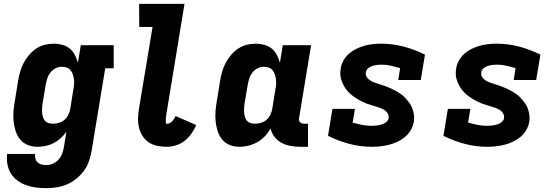

<svg xmlns="http://www.w3.org/2000/svg" viewBox="-20 -755 2890 998"><path d="M220 223Q192 223 165.5 219.5Q139 216 114.5 207Q90 198 69.5 182.5Q49 167 36 145.5Q23 124 18.5 98Q14 72 17 45H162Q161 57 164 69Q167 81 175.5 89Q184 97 195.5 100Q207 103 220 103Q237 103 254 96Q271 89 283.5 75.5Q296 62 302.5 45Q309 28 312 11L325 -70Q312 -52 295 -36.5Q278 -21 258.5 -11Q239 -1 217.5 3.5Q196 8 175 8Q148 8 124 -1.5Q100 -11 84 -31Q68 -51 60.5 -76Q53 -101 50.5 -127Q48 -153 50.5 -180.5Q53 -208 58 -235L74 -335Q78 -358 84.5 -381.5Q91 -405 102.5 -427Q114 -449 130.5 -468.5Q147 -488 167.5 -502Q188 -516 212 -522Q236 -528 259 -528Q282 -528 304 -522Q326 -516 342.5 -502.5Q359 -489 369 -469.5Q379 -450 385 -429L400 -520H571V-400H527L456 30Q451 57 442 83.5Q433 110 416 133Q399 156 376 174.5Q353 193 326.5 204Q300 215 273 219Q246 223 220 223ZM255 -112Q270 -112 286 -116.5Q302 -121 315 -132Q328 -143 335 -158Q342 -173 345 -188L361 -288Q364 -302 365 -315.5Q366 -329 364.5 -342Q363 -355 359 -367Q355 -379 347.5 -389Q340 -399 327.5 -403.5Q315 -408 301 -408Q285 -408 269 -400Q253 -392 242 -378Q231 -364 226 -348Q221 -332 218 -316L201 -216Q199 -204 198.5 -192Q198 -180 199 -168.5Q200 -157 203.5 -146Q207 -135 214 -127Q221 -119 232 -115.5Q243 -112 255 -112Z M846 8Q821 8 797 3Q773 -2 753.5 -15Q734 -28 721.5 -47.5Q709 -67 703 -90Q697 -113 697.5 -138Q698 -163 702 -188L773 -615H704L703 -735H939L846 -169Q845 -165 844.5 -161Q844 -157 844 -153.5Q844 -150 843 -146.5Q842 -143 842 -139Q842 -135 842 -131.5Q842 -128 842 -124Q842 -120 842 -116Q842 -112 846 -112H849Q856 -112 863 -115.5Q870 -119 875.5 -125Q881 -131 885.5 -138Q890 -145 893 -152L1000 -105Q990 -82 975 -60.5Q960 -39 939.5 -23Q919 -7 894.5 0.5Q870 8 846 8Z M1225 8Q1198 8 1174 -1.5Q1150 -11 1134 -31Q1118 -51 1110.5 -76Q1103 -101 1100.5 -127Q1098 -153 1100.5 -180.5Q1103 -208 1108 -235L1124 -335Q1128 -358 1134.5 -381.5Q1141 -405 1152.5 -427Q1164 -449 1180.5 -468.5Q1197 -488 1217.5 -502Q1238 -516 1262 -522Q1286 -528 1309 -528Q1332 -528 1354 -522Q1376 -516 1392.5 -502.5Q1409 -489 1419 -469.5Q1429 -450 1435 -429L1450 -520H1597L1535 -144Q1533 -137 1534 -131Q1535 -125 1539 -120.5Q1543 -116 1549 -114Q1555 -112 1561 -112H1581V8H1541Q1515 8 1490 3.5Q1465 -1 1443.5 -12.5Q1422 -24 1407 -43.5Q1392 -63 1386 -88Q1375 -66 1357.5 -47.5Q1340 -29 1318 -16.5Q1296 -4 1272 2Q1248 8 1225 8ZM1305 -112Q1320 -112 1336 -116.5Q1352 -121 1365 -132Q1378 -143 1385 -158Q1392 -173 1395 -188L1411 -288Q1414 -302 1415 -315.5Q1416 -329 1414.5 -342Q1413 -355 1409 -367Q1405 -379 1397.5 -389Q1390 -399 1377.5 -403.5Q1365 -408 1351 -408Q1335 -408 1319 -400Q1303 -392 1292 -378Q1281 -364 1276 -348Q1271 -332 1268 -316L1251 -216Q1249 -204 1248.5 -192Q1248 -180 1249 -168.5Q1250 -157 1253.5 -146Q1257 -135 1264 -127Q1271 -119 1282 -115.5Q1293 -112 1305 -112Z M1914 8Q1852 8 1794.5 -7.5Q1737 -23 1685 -49L1708 -189H1825L1813 -118Q1837 -111 1861.5 -106Q1886 -101 1912 -101Q1924 -101 1937 -102.5Q1950 -104 1962.5 -107.5Q1975 -111 1986.5 -119.5Q1998 -128 2000 -141Q2002 -154 1995.5 -165Q1989 -176 1979 -182.5Q1969 -189 1957 -193.5Q1945 -198 1933.5 -201.5Q1922 -205 1910 -208.5Q1898 -212 1886 -216.5Q1874 -221 1863 -226.5Q1852 -232 1841.5 -238Q1831 -244 1821 -251Q1811 -258 1802 -266Q1793 -274 1785 -283.5Q1777 -293 1771 -303Q1765 -313 1760 -324.5Q1755 -336 1752 -348Q1749 -360 1749 -373Q1749 -386 1751 -399Q1754 -420 1765.5 -440.5Q1777 -461 1794 -476Q1811 -491 1831.5 -501Q1852 -511 1873.5 -517Q1895 -523 1917 -525.5Q1939 -528 1960 -528Q2022 -528 2079.5 -512.5Q2137 -497 2189 -471L2167 -339H2050L2060 -401Q2036 -408 2012 -413.5Q1988 -419 1962 -419Q1950 -419 1938.5 -417.5Q1927 -416 1915 -412Q1903 -408 1893.5 -400Q1884 -392 1882 -380Q1879 -367 1885.5 -356Q1892 -345 1902.5 -338Q1913 -331 1924 -327Q1935 -323 1947.5 -319Q1960 -315 1972 -311Q1984 -307 1995 -302.5Q2006 -298 2017 -293Q2028 -288 2038.5 -282Q2049 -276 2059.5 -269Q2070 -262 2078.5 -254Q2087 -246 2095 -236.5Q2103 -227 2110 -217Q2117 -207 2121.5 -195.5Q2126 -184 2129 -172Q2132 -160 2132.5 -147Q2133 -134 2131 -121Q2127 -99 2115 -78.5Q2103 -58 2085 -43Q2067 -28 2045.5 -18Q2024 -8 2002 -2.5Q1980 3 1958 5.5Q1936 8 1914 8Z M2514 8Q2452 8 2394.5 -7.5Q2337 -23 2285 -49L2308 -189H2425L2413 -118Q2437 -111 2461.5 -106Q2486 -101 2512 -101Q2524 -101 2537 -102.5Q2550 -104 2562.5 -107.5Q2575 -111 2586.5 -119.5Q2598 -128 2600 -141Q2602 -154 2595.5 -165Q2589 -176 2579 -182.5Q2569 -189 2557 -193.5Q2545 -198 2533.5 -201.5Q2522 -205 2510 -208.5Q2498 -212 2486 -216.5Q2474 -221 2463 -226.5Q2452 -232 2441.5 -238Q2431 -244 2421 -251Q2411 -258 2402 -266Q2393 -274 2385 -283.5Q2377 -293 2371 -303Q2365 -313 2360 -324.5Q2355 -336 2352 -348Q2349 -360 2349 -373Q2349 -386 2351 -399Q2354 -420 2365.5 -440.5Q2377 -461 2394 -476Q2411 -491 2431.5 -501Q2452 -511 2473.5 -517Q2495 -523 2517 -525.5Q2539 -528 2560 -528Q2622 -528 2679.5 -512.5Q2737 -497 2789 -471L2767 -339H2650L2660 -401Q2636 -408 2612 -413.5Q2588 -419 2562 -419Q2550 -419 2538.5 -417.5Q2527 -416 2515 -412Q2503 -408 2493.5 -400Q2484 -392 2482 -380Q2479 -367 2485.5 -356Q2492 -345 2502.5 -338Q2513 -331 2524 -327Q2535 -323 2547.5 -319Q2560 -315 2572 -311Q2584 -307 2595 -302.5Q2606 -298 2617 -293Q2628 -288 2638.5 -282Q2649 -276 2659.5 -269Q2670 -262 2678.5 -254Q2687 -246 2695 -236.5Q2703 -227 2710 -217Q2717 -207 2721.5 -195.5Q2726 -184 2729 -172Q2732 -160 2732.5 -147Q2733 -134 2731 -121Q2727 -99 2715 -78.5Q2703 -58 2685 -43Q2667 -28 2645.5 -18Q2624 -8 2602 -2.5Q2580 3 2558 5.5Q2536 8 2514 8Z"/></svg>

Font: Iosevka Etoile Heavy
Style: Italic
Weight: 900
Italic angle: -9°
Designer: Belleve Invis
Foundry: Belleve Invis
Version: Version 22.1.2; ttfautohint (v1.8.4)